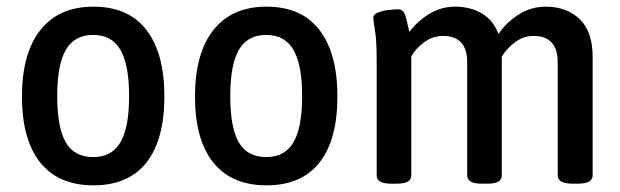

<svg xmlns="http://www.w3.org/2000/svg" viewBox="-20 -550 1864 577"><path d="M261 7Q156 7 101 -61.5Q46 -130 46 -260Q46 -390 101.5 -460Q157 -530 261 -530Q366 -530 420 -460Q474 -390 474 -260Q474 -130 420 -61.5Q366 7 261 7ZM260 -78Q316 -78 342 -122.5Q368 -167 368 -261Q368 -355 342 -400Q316 -445 260 -445Q204 -445 178 -400.5Q152 -356 152 -261Q152 -167 177.5 -122.5Q203 -78 260 -78Z M781 7Q676 7 621 -61.5Q566 -130 566 -260Q566 -390 621.5 -460Q677 -530 781 -530Q886 -530 940 -460Q994 -390 994 -260Q994 -130 940 -61.5Q886 7 781 7ZM780 -78Q836 -78 862 -122.5Q888 -167 888 -261Q888 -355 862 -400Q836 -445 780 -445Q724 -445 698 -400.5Q672 -356 672 -261Q672 -167 697.5 -122.5Q723 -78 780 -78Z M1157 2Q1132 2 1122 -4.5Q1112 -11 1112 -23V-366Q1112 -429 1107 -457.5Q1102 -486 1102 -498Q1102 -507 1116 -512.5Q1130 -518 1148 -520Q1166 -522 1176 -522Q1191 -522 1196.5 -507.5Q1202 -493 1210 -454Q1235 -487 1270.5 -508.5Q1306 -530 1348 -530Q1393 -530 1427.5 -510Q1462 -490 1478 -448Q1502 -483 1539 -506.5Q1576 -530 1620 -530Q1683 -530 1722 -492.5Q1761 -455 1761 -380V-23Q1761 -11 1750.5 -4.5Q1740 2 1715 2H1702Q1677 2 1666.5 -4.5Q1656 -11 1656 -23V-363Q1656 -442 1583 -442Q1554 -442 1529 -424Q1504 -406 1488 -380Q1488 -376 1488 -371V-23Q1488 -11 1478 -4.5Q1468 2 1443 2H1429Q1405 2 1394.5 -4.5Q1384 -11 1384 -23V-363Q1384 -442 1311 -442Q1280 -442 1254 -422.5Q1228 -403 1216 -380V-23Q1216 -11 1206 -4.5Q1196 2 1171 2Z"/></svg>

Font: Asap Semi Condensed Medium
Style: Regular
Weight: 500
Width: 4
Designer: Pablo Cosgaya
Foundry: Omnibus-Type
Version: Version 3.001; ttfautohint (v1.8.4.7-5d5b)